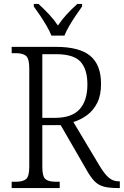

<svg xmlns="http://www.w3.org/2000/svg" viewBox="-20 -951 626 971"><path d="M39 0V-32H62Q95 -32 111.5 -45Q128 -58 128 -108V-605Q128 -655 111.5 -668.5Q95 -682 62 -682H39V-714H263Q382 -714 436.5 -668.5Q491 -623 491 -527Q491 -469 471.5 -430.5Q452 -392 420 -368.5Q388 -345 351 -334L482 -115Q507 -73 529 -53.5Q551 -34 580 -34H586V0H576Q531 0 504 -7.5Q477 -15 458 -34.5Q439 -54 418 -91L287 -318H194V-108Q194 -58 210 -45Q226 -32 260 -32H282V0ZM258 -355Q343 -355 382.5 -398.5Q422 -442 422 -524Q422 -601 387 -639Q352 -677 264 -677H194V-355ZM240 -771Q231 -794 215.5 -820.5Q200 -847 182.5 -873Q165 -899 151 -918V-931H175Q204 -904 228 -878.5Q252 -853 273 -822Q294 -853 317.5 -878.5Q341 -904 371 -931H395V-918Q381 -899 363.5 -873Q346 -847 330.5 -820.5Q315 -794 306 -771Z"/></svg>

Font: Noto Serif Tamil SemiCondensed Light
Style: Regular
Weight: 300
Width: 4
Designer: Indian Type Foundry, Tom Grace, and the Monotype Design Team
Foundry: Monotype Imaging Inc.
Version: Version 2.004; ttfautohint (v1.8.4.7-5d5b)